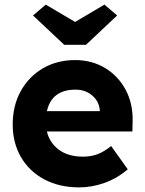

<svg xmlns="http://www.w3.org/2000/svg" viewBox="-20 -801 626 831"><path d="M323 10Q236 10 171 -25Q106 -60 70.5 -121.5Q35 -183 35 -262Q35 -344 70 -407Q105 -470 166 -505.5Q227 -541 305 -541Q378 -541 435 -506.5Q492 -472 524 -412Q556 -352 554 -275L553 -232H183Q195 -182 235.5 -152.5Q276 -123 339 -123Q374 -123 402 -133.5Q430 -144 461 -169L533 -68Q487 -29 432.5 -9.5Q378 10 323 10ZM307 -413Q204 -413 183 -320H412V-323Q409 -362 379.5 -387.5Q350 -413 307 -413ZM258 -607 123 -734 178 -781 305 -706 432 -781 487 -734 352 -607Z"/></svg>

Font: Readex Pro bold
Style: Bold
Weight: 700
Designer: Bonnie Shaver-Troup, Thomas Jockin
Foundry: Lexend
Version: Version 1.200; ttfautohint (v1.8.3)